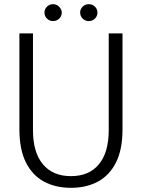

<svg xmlns="http://www.w3.org/2000/svg" viewBox="-20 -888 680 920"><path d="M320 12Q246 12 190.5 -18Q135 -48 104 -110Q73 -172 73 -268V-728H138V-264Q138 -158 185.5 -101Q233 -44 320 -44Q407 -44 454 -101Q501 -158 501 -264V-728H567V-268Q567 -172 536 -110Q505 -48 449.5 -18Q394 12 320 12ZM234 -787Q217 -787 205 -799Q193 -811 193 -828Q193 -844 205 -856Q217 -868 234 -868Q252 -868 264 -855Q276 -842 276 -828Q276 -811 264 -799Q252 -787 234 -787ZM405 -787Q388 -787 376 -799Q364 -811 364 -828Q364 -844 376 -856Q388 -868 405 -868Q423 -868 435 -856Q447 -844 447 -828Q447 -811 435 -799Q423 -787 405 -787Z"/></svg>

Font: Murecho Thin Light
Style: Regular
Weight: 300
Version: Version 1.010